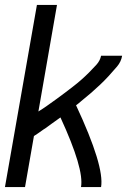

<svg xmlns="http://www.w3.org/2000/svg" viewBox="-24 -755 544 775"><path d="M-4 0 125 -735H206L131 -305Q149 -316 166.5 -328.5Q184 -341 201.5 -353.5Q219 -366 236 -379Q253 -392 270 -405Q287 -418 303.5 -432.5Q320 -447 335 -462Q350 -477 365 -493.5Q380 -510 384 -530H469Q465 -506 448.5 -486.5Q432 -467 415 -448.5Q398 -430 380 -413Q362 -396 343 -379.5Q324 -363 304 -347Q294 -338 283 -330Q398 -84 384 0H303Q316 -73 220 -281Q202 -268 185 -256Q172 -246 159 -237L151 -232L144 -227Q129 -216 113 -206L77 0Z"/></svg>

Font: Iosevka SS08
Style: Italic
Weight: 400
Italic angle: -10°
Monospace: yes
Designer: Belleve Invis
Foundry: Belleve Invis
Version: 2.1.0; ttfautohint (v1.8.2)